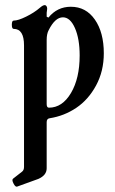

<svg xmlns="http://www.w3.org/2000/svg" viewBox="-20 -451 447 745"><path d="M46.9 272.9Q40 275.9 32.5 261.2Q24.9 246.6 30.8 242.2L65.9 214.8Q73.2 209 73.2 196.8V-274.9Q73.2 -338.9 33.2 -338.9Q25.9 -338.9 25.9 -355Q25.9 -371.1 33.2 -371.1Q50.3 -371.1 81.5 -386.5Q112.8 -401.9 134.8 -420.9Q146.5 -431.2 153.8 -431.2Q157.7 -431.2 160.4 -427.2Q163.1 -423.3 163.1 -417Q160.2 -401.4 161.1 -386.2L168 -382.8Q202.1 -424.8 254.9 -424.8Q313.5 -424.8 348.1 -375Q382.8 -325.2 382.8 -244.1Q382.8 -174.8 352.8 -119.4Q322.8 -64 275.9 -32.5Q229 -1 172.9 7.8Q161.1 9.3 161.1 22.9V202.1Q161.1 229 128.9 243.2ZM169.9 -33.2Q221.7 -33.2 255.4 -90.1Q289.1 -147 289.1 -235.8Q289.1 -300.3 270.8 -342Q252.4 -383.8 224.1 -383.8Q193.8 -383.8 168.9 -334Q161.1 -319.8 161.1 -295.9V-46.9Q161.1 -33.2 169.9 -33.2Z"/></svg>

Font: Junicode SmCond Medium
Style: Regular
Weight: 500
Width: 4
Designer: Peter S. Baker
Version: Version 2.206